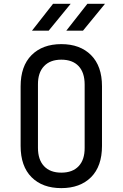

<svg xmlns="http://www.w3.org/2000/svg" viewBox="-20 -970 639 1000"><path d="M325.2 -810.1 435.1 -950.2H526.9L412.1 -810.1ZM146.5 -810.1 256.3 -950.2H348.1L233.4 -810.1ZM299.3 9.8Q201.2 9.8 144.5 -46.9Q87.4 -104 87.4 -210V-520Q87.4 -626 144.5 -683.1Q201.7 -740.2 299.3 -740.2Q397 -740.2 454.1 -683.1Q511.2 -626 511.2 -521V-210Q511.2 -104 454.1 -46.9Q397 9.8 299.3 9.8ZM299.3 -70.8Q357.9 -70.8 389.6 -104.5Q421.4 -138.2 420.9 -200.2V-529.8Q420.9 -591.8 389.6 -625.5Q357.9 -659.2 299.3 -659.2Q241.2 -659.2 209.5 -625.5Q177.2 -591.8 177.7 -529.8V-200.2Q177.7 -138.2 209.5 -104.5Q241.2 -70.8 299.3 -70.8Z"/></svg>

Font: UDEV Gothic 35
Style: Regular
Weight: 400
Version: v2.1.0; ttfautohint (v1.8.4.7-5d5b-dirty) -l 6 -r 45 -G 200 